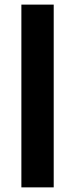

<svg xmlns="http://www.w3.org/2000/svg" viewBox="-20 -809 323 829"><path d="M72.3 -789.1H211.9V0H72.3Z"/></svg>

Font: Josefin Sans CFJ
Style: Bold
Weight: 700
Designer: Santiago Orozco
Foundry: Typemade
Version: Version 2.001